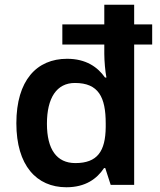

<svg xmlns="http://www.w3.org/2000/svg" viewBox="-20 -780 677 810"><path d="M260 10C341 10 389 -26 419 -71H424L447 0H546V-592H622V-677H546V-760H420V-677H243V-592H420V-553C420 -524 424 -477 429 -453H423C392 -497 343 -532 263 -532C135 -532 49 -441 49 -260C49 -82 134 10 260 10ZM298 -92C219 -92 178 -150 178 -258C178 -367 219 -430 296 -430C396 -430 426 -370 426 -259V-244C425 -142 391 -92 298 -92Z"/></svg>

Font: Noto Sans Arabic UI SmBd
Style: Regular
Weight: 600
Designer: Monotype Design Team, Nadine Chahine and Nizar Qandah
Foundry: Monotype Imaging Inc.
Version: Version 2.010